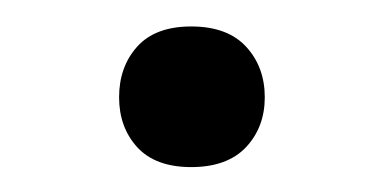

<svg xmlns="http://www.w3.org/2000/svg" viewBox="-20 -431 301 148"><path d="M71.8 -356C71.8 -340.7 76.4 -327.9 85.7 -317.6C95 -307.4 108.9 -302.2 127.4 -302.2C146 -302.2 160.1 -307.4 169.7 -317.6C179.3 -327.9 184.1 -340.7 184.1 -356C184.1 -371.6 179.3 -384.6 169.7 -395C160.1 -405.4 146 -410.6 127.4 -410.6C108.9 -410.6 95 -405.4 85.7 -395C76.4 -384.6 71.8 -371.6 71.8 -356Z"/></svg>

Font: Roboto1
Style: rg
Weight: 400
Designer: Google
Version: Version 2.137; 2017